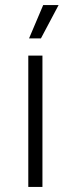

<svg xmlns="http://www.w3.org/2000/svg" viewBox="-20 -740 279 760"><path d="M142 -588 212 -720H151L95 -588ZM92 0H148V-520H92Z"/></svg>

Font: Fixel Display Light
Style: Regular
Weight: 300
Designer: AlfaBravo + MacPaw
Foundry: Kyrylo Tkachov, Marchela Mozhyna, Serhii Makarenko, Maria Weinstein, Zakhar Kryvoshyya
Version: Version 1.211